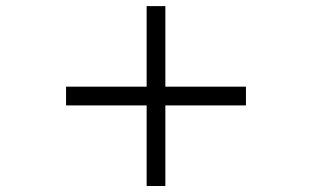

<svg xmlns="http://www.w3.org/2000/svg" viewBox="-20 -620 1040 640"><path d="M799.8 -268.6H531.2V0H468.8V-268.6H200.2V-331.1H468.8V-599.6H531.2V-331.1H799.8Z"/></svg>

Font: FreeUniversal
Style: BoldItalic
Weight: 700
Italic angle: -11°
Version: Version 1.001 March 22, 2017